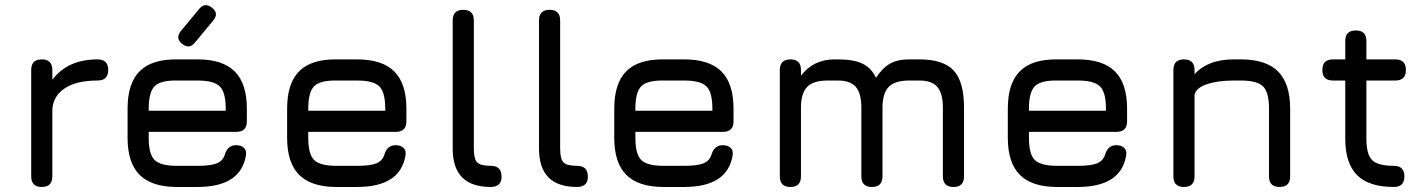

<svg xmlns="http://www.w3.org/2000/svg" viewBox="-20 -743 5660 763"><path d="M188 -42Q188 0 146 0Q104 0 104 -42V-465Q104 -507 146 -507Q188 -507 188 -465V-426Q249 -507 368 -507Q410 -507 410 -465Q410 -423 368 -423Q283 -423 236.5 -391.5Q190 -360 188 -306Z M703 -569Q676 -592 699 -620L772 -708Q795 -735 823 -712Q851 -690 827 -661L754 -573Q733 -546 703 -569ZM683 0Q583 0 535 -48Q487 -96 487 -195V-311Q487 -412 535 -460Q583 -508 683 -507H765Q865 -507 913 -459Q961 -411 961 -311V-261Q961 -219 919 -219H571V-195Q571 -130 594.5 -107Q618 -84 683 -84H765Q816 -84 840.5 -93.5Q865 -103 873 -127Q884 -166 918 -166Q939 -166 950 -155Q961 -144 957 -123Q935 0 765 0ZM683 -423Q618 -424 594.5 -400.5Q571 -377 571 -311V-303H877V-311Q877 -376 853.5 -399.5Q830 -423 765 -423Z M1317 0Q1217 0 1169 -48Q1121 -96 1121 -195V-311Q1121 -412 1169 -460Q1217 -508 1317 -507H1399Q1499 -507 1547 -459Q1595 -411 1595 -311V-261Q1595 -219 1553 -219H1205V-195Q1205 -130 1228.5 -107Q1252 -84 1317 -84H1399Q1450 -84 1474.5 -93.5Q1499 -103 1507 -127Q1518 -166 1552 -166Q1573 -166 1584 -155Q1595 -144 1591 -123Q1569 0 1399 0ZM1317 -423Q1252 -424 1228.5 -400.5Q1205 -377 1205 -311V-303H1511V-311Q1511 -376 1487.5 -399.5Q1464 -423 1399 -423Z M1973 -42Q1974 -22 1963 -11Q1952 0 1930 0Q1779 0 1779 -152V-662Q1779 -704 1821 -704Q1863 -704 1863 -662V-152Q1863 -111 1876.5 -97.5Q1890 -84 1930 -84Q1973 -84 1973 -42Z M2316 -42Q2317 -22 2306 -11Q2295 0 2273 0Q2122 0 2122 -152V-662Q2122 -704 2164 -704Q2206 -704 2206 -662V-152Q2206 -111 2219.5 -97.5Q2233 -84 2273 -84Q2316 -84 2316 -42Z M2617 0Q2517 0 2469 -48Q2421 -96 2421 -195V-311Q2421 -412 2469 -460Q2517 -508 2617 -507H2699Q2799 -507 2847 -459Q2895 -411 2895 -311V-261Q2895 -219 2853 -219H2505V-195Q2505 -130 2528.5 -107Q2552 -84 2617 -84H2699Q2750 -84 2774.5 -93.5Q2799 -103 2807 -127Q2818 -166 2852 -166Q2873 -166 2884 -155Q2895 -144 2891 -123Q2869 0 2699 0ZM2617 -423Q2552 -424 2528.5 -400.5Q2505 -377 2505 -311V-303H2811V-311Q2811 -376 2787.5 -399.5Q2764 -423 2699 -423Z M3163 -42Q3163 0 3121 0Q3079 0 3079 -42V-465Q3079 -507 3121 -507Q3163 -507 3163 -465V-442Q3212 -507 3297 -507H3310Q3372 -507 3407.5 -490Q3443 -473 3461 -434Q3488 -474 3517.5 -490.5Q3547 -507 3593 -507H3634Q3729 -507 3770 -462.5Q3811 -418 3811 -315V-42Q3811 0 3769 0Q3727 0 3727 -42V-315Q3727 -372 3705 -397.5Q3683 -423 3634 -423H3593Q3536 -423 3511.5 -397.5Q3487 -372 3487 -315V-42Q3487 0 3445 0Q3403 0 3403 -42V-315Q3403 -372 3381 -397.5Q3359 -423 3310 -423H3269Q3212 -423 3187.5 -397.5Q3163 -372 3163 -315Z M4181 0Q4081 0 4033 -48Q3985 -96 3985 -195V-311Q3985 -412 4033 -460Q4081 -508 4181 -507H4263Q4363 -507 4411 -459Q4459 -411 4459 -311V-261Q4459 -219 4417 -219H4069V-195Q4069 -130 4092.5 -107Q4116 -84 4181 -84H4263Q4314 -84 4338.5 -93.5Q4363 -103 4371 -127Q4382 -166 4416 -166Q4437 -166 4448 -155Q4459 -144 4455 -123Q4433 0 4263 0ZM4181 -423Q4116 -424 4092.5 -400.5Q4069 -377 4069 -311V-303H4375V-311Q4375 -376 4351.5 -399.5Q4328 -423 4263 -423Z M4727 -42Q4727 0 4685 0Q4643 0 4643 -42V-465Q4643 -507 4685 -507Q4727 -507 4727 -465V-448Q4780 -507 4883 -507H4911Q5011 -507 5059 -459Q5107 -411 5107 -311V-42Q5107 0 5065 0Q5023 0 5023 -42V-311Q5023 -376 4999.5 -399.5Q4976 -423 4911 -423H4883Q4820 -423 4776.5 -408.5Q4733 -394 4727 -366Z M5519 0Q5420 0 5373 -47Q5326 -94 5326 -192V-423H5277Q5235 -423 5235 -465Q5235 -507 5277 -507H5326V-580Q5326 -622 5368 -622Q5410 -622 5410 -580V-507H5525Q5567 -507 5567 -465Q5567 -423 5525 -423H5410V-192Q5410 -129 5433 -106.5Q5456 -84 5519 -84Q5561 -84 5561 -42Q5561 0 5519 0Z"/></svg>

Font: Jura
Style: Bold
Weight: 700
Designer: Daniel Johnson, Alexei Vanyashin
Foundry: Daniel Johnson
Version: Version 5.103